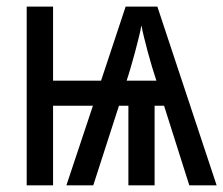

<svg xmlns="http://www.w3.org/2000/svg" viewBox="-20 -556 670 576"><path d="M452.1 -536.1 629.9 0H547.9L472.2 -238.8H443.8V0H365.2V-238.8H336.9L259.8 0H179.2L258.8 -238.8H139.2V0H60.1V-536.1H139.2V-314H283.2L356.9 -536.1ZM359.9 -314H449.2Q443.4 -331.1 436.5 -354Q429.7 -377 423.3 -400.4Q417 -423.8 411.9 -444.8Q406.7 -465.8 404.8 -478H403.8Q401.9 -465.8 396.7 -444.8Q391.6 -423.8 385.3 -400.4Q378.9 -377 372.3 -354Q365.7 -331.1 359.9 -314Z"/></svg>

Font: WenQuanYi Micro Hei Mono
Style: Regular
Weight: 400
Foundry: Ascender Corporation
Version: Version 0.2.0-beta